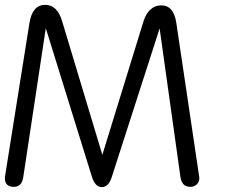

<svg xmlns="http://www.w3.org/2000/svg" viewBox="-20 -764 948 784"><path d="M233.9 -676.8 397.9 -131.8 565.9 -676.8Q575.7 -708.5 594.5 -725.3Q613.3 -742.2 638.2 -742.2Q689.9 -742.2 700.2 -668.9L793 -44.9Q793 -43.5 793.5 -41Q793.9 -38.6 793.9 -37.1Q793.9 -21 783.4 -11Q772.9 -1 756.8 -1Q722.7 -1 716.8 -41L631.8 -647.9L437 -43Q423.8 0 396 0Q368.2 0 355 -43L167 -648.9L75.2 -42Q72.3 -21 62.7 -11Q53.2 -1 35.2 -1Q19 -1 9.5 -9.8Q0 -18.6 0 -35.2Q0 -43 1 -46.9L100.1 -668.9Q111.8 -744.1 164.1 -744.1Q214.4 -744.1 233.9 -676.8Z"/></svg>

Font: BPreplay
Style: Regular
Weight: 400
Designer: Magenta/George Triantafyllakos
Foundry: Magenta/George Triantafyllakos
Version: Version 1.00